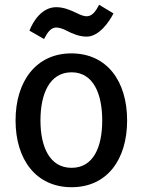

<svg xmlns="http://www.w3.org/2000/svg" viewBox="-20 -767 596 802"><path d="M342 -614C312 -614 283 -626 260 -638C243 -647 227 -652 215 -652C191 -652 177 -629 164 -604L103 -639C118 -678 155 -737 215 -737C247 -737 276 -724 299 -713C315 -705 330 -699 342 -699C366 -699 381 -722 394 -747L454 -711C438 -679 395 -614 342 -614ZM511 -264C511 -100 427 15 279 15C131 15 45 -100 45 -264C45 -429 132 -544 278 -544C426 -544 511 -429 511 -264ZM407 -264C407 -373 371 -465 279 -465C186 -465 149 -373 149 -264C149 -154 187 -66 279 -66C371 -66 407 -154 407 -264Z"/></svg>

Font: Repo Medium
Style: Regular
Weight: 500
Designer: Stefan Peev
Foundry: Context Ltd
Version: Version 1.502